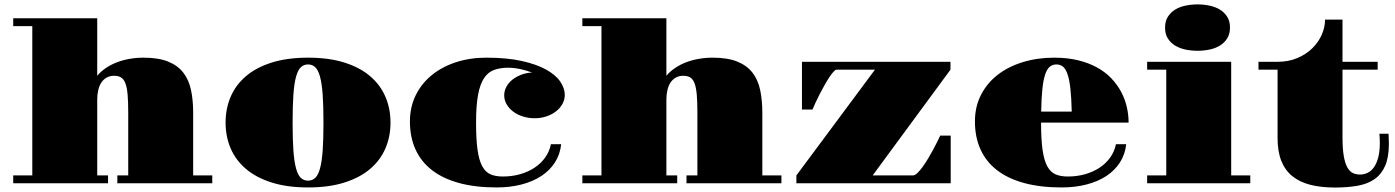

<svg xmlns="http://www.w3.org/2000/svg" viewBox="-20 -820 6243 859"><path d="M39.1 -35.2H124.5V-703.1H39.1V-738.3H415V-481Q430.7 -500 452.9 -515.1Q475.1 -530.3 502 -540.8Q528.8 -551.3 559.3 -556.6Q589.8 -562 622.1 -562Q688.5 -562 731.7 -544.7Q774.9 -527.3 799.8 -495.4Q824.7 -463.4 834.5 -417.7Q844.2 -372.1 844.2 -315.9V-35.2H929.7V0H504.9V-35.2H553.7V-315.9Q553.7 -366.2 550.8 -398.2Q547.9 -430.2 540.5 -448.5Q533.2 -466.8 521 -473.9Q508.8 -481 490.2 -481Q471.7 -481 457.5 -473.1Q443.4 -465.3 433.8 -451.2Q424.3 -437 419.7 -417.5Q415 -397.9 415 -375V-35.2H463.4V0H39.1Z M989.3 -271.5Q989.3 -334.5 1012.2 -387.7Q1035.2 -440.9 1081.1 -479.7Q1127 -518.6 1196.3 -540.3Q1265.6 -562 1358.4 -562Q1451.2 -562 1520.3 -540.3Q1589.4 -518.6 1635.3 -479.7Q1681.2 -440.9 1704.1 -387.7Q1727.1 -334.5 1727.1 -271.5Q1727.1 -208.5 1704.1 -155.5Q1681.2 -102.5 1635.3 -63.7Q1589.4 -24.9 1520.3 -3.2Q1451.2 18.6 1358.4 18.6Q1265.6 18.6 1196.3 -3.2Q1127 -24.9 1081.1 -63.7Q1035.2 -102.5 1012.2 -155.5Q989.3 -208.5 989.3 -271.5ZM1358.4 -11.7Q1377 -11.7 1390.1 -23.9Q1403.3 -36.1 1411.6 -65.9Q1419.9 -95.7 1423.6 -145.8Q1427.2 -195.8 1427.2 -271.5Q1427.2 -347.7 1423.6 -397.7Q1419.9 -447.8 1411.6 -477.5Q1403.3 -507.3 1390.1 -519.5Q1377 -531.7 1358.4 -531.7Q1339.4 -531.7 1326.2 -519.5Q1313 -507.3 1304.7 -477.5Q1296.4 -447.8 1292.7 -397.7Q1289.1 -347.7 1289.1 -271.5Q1289.1 -195.8 1292.7 -145.8Q1296.4 -95.7 1304.7 -65.9Q1313 -36.1 1326.2 -23.9Q1339.4 -11.7 1358.4 -11.7Z M1814 -276.9Q1814 -340.8 1839.8 -393.6Q1865.7 -446.3 1911.4 -483.6Q1957 -521 2019.5 -541.5Q2082 -562 2155.8 -562Q2248.5 -562 2314.9 -547.1Q2381.3 -532.2 2424.1 -508.3Q2466.8 -484.4 2486.8 -454.6Q2506.8 -424.8 2506.8 -395.5Q2506.8 -374 2496.3 -355Q2485.8 -335.9 2467.5 -321.8Q2449.2 -307.6 2424.8 -299.3Q2400.4 -291 2372.1 -291Q2343.8 -291 2318.8 -299.1Q2293.9 -307.1 2275.6 -321Q2257.3 -335 2246.6 -353.5Q2235.8 -372.1 2235.8 -393.6Q2235.8 -413.6 2245.4 -431.4Q2254.9 -449.2 2271.7 -462.9Q2288.6 -476.6 2311.3 -485.4Q2334 -494.1 2360.4 -495.6Q2332.5 -505.9 2305.4 -511.5Q2278.3 -517.1 2255.4 -517.1Q2217.8 -517.1 2190.4 -507.1Q2163.1 -497.1 2145.3 -470Q2127.4 -442.9 2118.7 -395Q2109.9 -347.2 2109.9 -271.5Q2109.9 -196.8 2116.5 -149.9Q2123 -103 2137.5 -76.4Q2151.9 -49.8 2174.6 -40Q2197.3 -30.3 2229.5 -30.3Q2270.5 -30.3 2306.6 -40.5Q2342.8 -50.8 2371.3 -69.6Q2399.9 -88.4 2418.9 -115Q2438 -141.6 2444.8 -174.8H2490.7Q2485.8 -129.4 2462.9 -93.5Q2439.9 -57.6 2402.1 -32.7Q2364.3 -7.8 2313.2 5.4Q2262.2 18.6 2201.7 18.6Q2106.4 18.6 2033.9 -1.2Q1961.4 -21 1912.6 -58.8Q1863.8 -96.7 1838.9 -151.6Q1814 -206.5 1814 -276.9Z M2585.4 -35.2H2670.9V-703.1H2585.4V-738.3H2961.4V-481Q2977.1 -500 2999.3 -515.1Q3021.5 -530.3 3048.3 -540.8Q3075.2 -551.3 3105.7 -556.6Q3136.2 -562 3168.5 -562Q3234.9 -562 3278.1 -544.7Q3321.3 -527.3 3346.2 -495.4Q3371.1 -463.4 3380.9 -417.7Q3390.6 -372.1 3390.6 -315.9V-35.2H3476.1V0H3051.3V-35.2H3100.1V-315.9Q3100.1 -366.2 3097.2 -398.2Q3094.2 -430.2 3086.9 -448.5Q3079.6 -466.8 3067.4 -473.9Q3055.2 -481 3036.6 -481Q3018.1 -481 3003.9 -473.1Q2989.7 -465.3 2980.2 -451.2Q2970.7 -437 2966.1 -417.5Q2961.4 -397.9 2961.4 -375V-35.2H3009.8V0H2585.4Z M3543 -35.2 3894.5 -508.3H3722.7Q3717.3 -508.3 3708.5 -498.5Q3699.7 -488.8 3689.5 -473.1Q3679.2 -457.5 3668.2 -437.7Q3657.2 -418 3647 -398.2Q3636.7 -378.4 3628.4 -360.4Q3620.1 -342.3 3615.2 -330.1H3567.9V-543.5H4232.4V-508.3L3884.3 -35.2H4064.9Q4073.2 -35.2 4084.2 -45.7Q4095.2 -56.2 4107.2 -72.5Q4119.1 -88.9 4131.3 -109.1Q4143.6 -129.4 4154.3 -149.2Q4165 -168.9 4173.3 -186Q4181.6 -203.1 4186.5 -213.4H4233.4V0H3543Z M4341.8 -276.9Q4341.8 -342.3 4368.7 -395Q4395.5 -447.8 4443.1 -484.9Q4490.7 -522 4555.9 -542Q4621.1 -562 4697.3 -562Q4755.9 -562 4803.5 -550.3Q4851.1 -538.6 4887.9 -518.3Q4924.8 -498 4951.4 -470.2Q4978 -442.4 4995.4 -410.2Q5012.7 -377.9 5021 -342.5Q5029.3 -307.1 5029.3 -271.5H4637.7Q4637.7 -196.8 4644.3 -149.9Q4650.9 -103 4665.3 -76.4Q4679.7 -49.8 4702.4 -40Q4725.1 -30.3 4757.3 -30.3Q4798.3 -30.3 4834.5 -40.5Q4870.6 -50.8 4899.2 -69.6Q4927.7 -88.4 4946.8 -115Q4965.8 -141.6 4972.7 -174.8H5018.6Q5013.7 -129.4 4990.7 -93.5Q4967.8 -57.6 4929.9 -32.7Q4892.1 -7.8 4841.1 5.4Q4790 18.6 4729.5 18.6Q4634.3 18.6 4561.8 -1.2Q4489.3 -21 4440.4 -58.8Q4391.6 -96.7 4366.7 -151.6Q4341.8 -206.5 4341.8 -276.9ZM4774.9 -320.8Q4773.4 -381.8 4769 -422.4Q4764.6 -462.9 4756.3 -487.3Q4748 -511.7 4735.8 -521.7Q4723.6 -531.7 4706.5 -531.7Q4689.5 -531.7 4677 -521.7Q4664.6 -511.7 4656.2 -487.3Q4647.9 -462.9 4643.6 -422.4Q4639.2 -381.8 4638.2 -320.8Z M5337.9 -592.8Q5309.6 -592.8 5283.2 -598.4Q5256.8 -604 5236.8 -616.5Q5216.8 -628.9 5204.6 -648.4Q5192.4 -668 5192.4 -696.3Q5192.4 -724.6 5204.6 -744.4Q5216.8 -764.2 5236.8 -776.6Q5256.8 -789.1 5283.2 -794.7Q5309.6 -800.3 5337.9 -800.3Q5365.7 -800.3 5392.1 -794.7Q5418.5 -789.1 5438.5 -776.6Q5458.5 -764.2 5470.7 -744.6Q5482.9 -725.1 5482.9 -696.8Q5482.9 -668.5 5470.7 -648.7Q5458.5 -628.9 5438.5 -616.5Q5418.5 -604 5392.1 -598.4Q5365.7 -592.8 5337.9 -592.8ZM5112.3 -35.2H5197.8V-508.3H5112.3V-543.5H5488.3V-35.2H5573.7V0H5112.3Z M5695.8 -508.3H5610.4V-543.5H5695.8Q5745.1 -543.5 5784.4 -560.3Q5823.7 -577.1 5851.3 -604.2Q5878.9 -631.3 5893.6 -665Q5908.2 -698.7 5908.2 -732.4H5986.3V-543.5H6143.6V-508.3H5986.3V-207.5Q5986.3 -155.3 5991.9 -122.3Q5997.6 -89.4 6008.1 -70.8Q6018.6 -52.2 6033 -45.7Q6047.4 -39.1 6064.9 -39.1Q6082 -39.1 6098.1 -46.6Q6114.3 -54.2 6126.5 -71Q6138.7 -87.9 6146 -115Q6153.3 -142.1 6153.3 -181.6Q6153.3 -190.9 6152.8 -200.9Q6152.3 -210.9 6151.4 -221.7H6192.4Q6193.8 -197.3 6193.8 -177.2Q6193.8 -116.2 6177 -77.9Q6160.2 -39.6 6128.9 -18.1Q6097.7 3.4 6053 11.2Q6008.3 19 5952.6 19Q5890.1 19 5842.3 6.8Q5794.4 -5.4 5761.7 -32Q5729 -58.6 5712.4 -100.6Q5695.8 -142.6 5695.8 -202.6Z"/></svg>

Font: GravitasOne
Style: Regular
Weight: 400
Designer: Riccardo De Franceschi
Foundry: Sorkin Type Co.
Version: Version 1.001